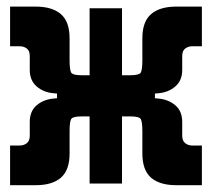

<svg xmlns="http://www.w3.org/2000/svg" viewBox="-20 -542 626 567"><path d="M393.6 -261.7 365.7 -319.8Q392.1 -319.8 396.2 -328.6Q400.4 -337.4 400.4 -364.3V-428.7Q400.4 -478 426 -500.2Q451.7 -522.5 500.5 -522.5H576.2V-405.3H546.9Q536.1 -405.3 527.1 -398.7Q518.1 -392.1 518.1 -376.5V-335.4Q518.1 -304.2 497.6 -286.6Q477.1 -269 447.3 -266.6ZM9.8 4.9V-112.3H39.1Q50.3 -112.3 59.1 -119.1Q67.9 -126 67.9 -141.1V-182.1Q67.9 -213.9 88.4 -231.2Q108.9 -248.5 138.7 -251L192.4 -255.9L220.2 -198.2Q193.8 -198.2 189.7 -189.5Q185.5 -180.7 185.5 -153.8V-88.9Q185.5 -39.6 159.9 -17.3Q134.3 4.9 85.4 4.9ZM148.4 -198.2V-319.8H254.9V-198.2ZM192.4 -261.7 138.7 -266.6Q108.9 -269 88.4 -286.6Q67.9 -304.2 67.9 -335.4V-376.5Q67.9 -392.1 59.1 -398.7Q50.3 -405.3 39.1 -405.3H9.8V-522.5H85.4Q134.3 -522.5 159.9 -500.2Q185.5 -478 185.5 -428.7V-364.3Q185.5 -337.4 189.7 -328.6Q193.8 -319.8 220.2 -319.8ZM244.6 0V-517.6H340.3V0ZM500.5 4.9Q451.7 4.9 426 -17.3Q400.4 -39.6 400.4 -88.9V-153.8Q400.4 -180.7 396.2 -189.5Q392.1 -198.2 365.7 -198.2L393.6 -255.9L447.3 -251Q477.1 -248.5 497.6 -231.2Q518.1 -213.9 518.1 -182.1V-141.1Q518.1 -126 527.1 -119.1Q536.1 -112.3 546.9 -112.3H576.2V4.9ZM326.7 -198.2V-319.8H437.5V-198.2Z"/></svg>

Font: Cascadia Code
Style: Regular
Weight: 400
Monospace: yes
Designer: Aaron Bell
Foundry: Saja Typeworks
Version: Version 2106.017